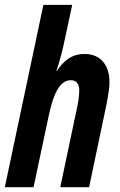

<svg xmlns="http://www.w3.org/2000/svg" viewBox="-26 -780 498 800"><path d="M-5.9 0 154.8 -759.8H274.9L238.8 -591.8Q235.4 -575.2 230.5 -556.9Q225.6 -538.6 220.2 -520Q214.8 -501.5 209 -483.9H210.9Q225.6 -506.8 242.7 -522.7Q259.8 -538.6 280.5 -546.9Q301.3 -555.2 326.2 -555.2Q358.9 -555.2 382.1 -541Q405.3 -526.9 417.7 -500.5Q430.2 -474.1 430.2 -437Q430.2 -418.5 426.3 -393.6Q422.4 -368.7 418 -346.2L345.2 0H225.1L292 -316.9Q297.4 -340.3 300.8 -362.5Q304.2 -384.8 304.2 -404.8Q304.2 -423.3 295.4 -434.6Q286.6 -445.8 268.1 -445.8Q249.5 -445.8 233.4 -432.1Q217.3 -418.5 203.6 -387.5Q189.9 -356.4 178.2 -303.2L113.8 0Z"/></svg>

Font: Open Sans Condensed
Style: Italic
Weight: 400
Width: 3
Italic angle: -12°
Designer: Monotype Design Team
Foundry: Monotype Imaging Inc.
Version: Version 3.000